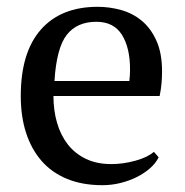

<svg xmlns="http://www.w3.org/2000/svg" viewBox="-20 -532 543 564"><path d="M446 -70Q438 -53 421 -38Q404 -23 382 -12Q360 -1 334 5.5Q308 12 281 12Q222 12 177 -6.5Q132 -25 102 -59.5Q72 -94 56.5 -142Q41 -190 41 -250Q41 -378 100 -445Q159 -512 267 -512Q302 -512 336 -502.5Q370 -493 396.5 -471Q423 -449 439.5 -412.5Q456 -376 456 -322Q456 -305 454.5 -287.5Q453 -270 449 -250H137Q137 -208 147.5 -171.5Q158 -135 179 -108Q200 -81 232 -65.5Q264 -50 307 -50Q342 -50 378 -60Q414 -70 432 -86ZM263 -468Q206 -468 176 -429.5Q146 -391 140 -294H360Q361 -303 361.5 -311.5Q362 -320 362 -328Q362 -392 338 -430Q314 -468 263 -468Z"/></svg>

Font: PT Serif
Style: Regular
Weight: 400
Designer: A.Korolkova, O.Umpeleva, V.Yefimov
Foundry: ParaType Ltd
Version: Version 1.000W OFL; ttfautohint (v1.6)